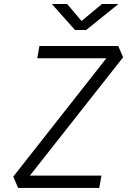

<svg xmlns="http://www.w3.org/2000/svg" viewBox="-20 -918 626 938"><path d="M68.4 0 44.9 -55.2 499.5 -633.3H162.1L172.4 -693.4H557.6L581.5 -638.2L126 -60.1H475.6L464.8 0ZM346.2 -771.5 233.4 -898.4H308.1L378.4 -815.4L478 -898.4H558.6L400.9 -771.5Z"/></svg>

Font: Cascadia Code PL Light
Style: Italic
Weight: 300
Italic angle: -10°
Monospace: yes
Designer: Aaron Bell
Foundry: Saja Typeworks
Version: Version 2404.023; ttfautohint (v1.8.4)